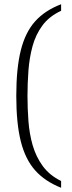

<svg xmlns="http://www.w3.org/2000/svg" viewBox="-20 -769 341 908"><path d="M269 119Q193 89 146.5 37Q100 -15 78.5 -100Q57 -185 57 -316Q57 -446 78.5 -531.5Q100 -617 146.5 -668.5Q193 -720 269 -749V-718Q213 -692 181 -649Q149 -606 134 -551Q119 -496 114.5 -435.5Q110 -375 110 -316Q110 -256 114.5 -196Q119 -136 134.5 -82Q150 -28 182 16Q214 60 269 87Z"/></svg>

Font: Noto Serif Tibetan ExtraLight
Style: Regular
Weight: 200
Designer: Monotype Design Team
Foundry: Monotype Imaging Inc.
Version: Version 2.103; ttfautohint (v1.8.4.7-5d5b)